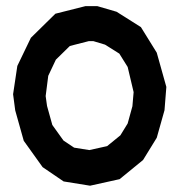

<svg xmlns="http://www.w3.org/2000/svg" viewBox="-20 -587 575 616"><path d="M482.9 -418 513.7 -308.1 507.8 -233.4 482.9 -145 439 -73.7 363.8 -12.2 269 8.8 184.1 -4.9 116.7 -50.8 56.2 -135.3 28.8 -232.9 22 -284.7 35.6 -375.5 79.1 -465.8 157.7 -543 254.4 -567.4H292L354 -549.3L432.1 -500ZM404.8 -246.1 408.7 -291.5 389.6 -372.1 362.8 -415 316.9 -443.8 279.3 -455.1H265.1L204.1 -439.5L159.2 -395.5L134.8 -343.8L126.5 -278.8L130.9 -247.1L147.9 -186L183.6 -136.2L217.8 -113.3L266.6 -105.5L323.7 -118.2L366.2 -152.8L389.6 -190.9Z"/></svg>

Font: Gap Sans
Style: Bold
Weight: 400
Designer: Alexandre Liziard and Etienne Ozeray
Foundry: Interstices.io
Version: Version 1.610